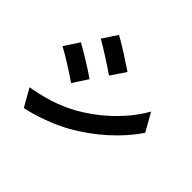

<svg xmlns="http://www.w3.org/2000/svg" viewBox="-180 -1051 1359 1359"><g transform="rotate(45 500.0 -371.0)"><path d="M309 -792 236 -682C302 -645 406 -577 462 -538L537 -649C484 -685 375 -756 309 -792ZM123 -82 198 50C287 34 430 -16 532 -74C696 -168 837 -295 930 -433L853 -569C773 -426 634 -289 464 -194C355 -134 235 -101 123 -82ZM155 -564 82 -453C149 -418 253 -350 310 -311L383 -423C332 -459 222 -528 155 -564Z"/></g></svg>

Font: Noto Sans JP
Style: Bold
Weight: 700
Designer: Ryoko NISHIZUKA 西塚涼子 (kana, bopomofo & ideographs); Paul D. Hunt (Latin, Greek & Cyrillic); Sandoll Communications 산돌커뮤니
Foundry: Adobe
Version: Version 2.004;hotconv 1.0.118;makeotfexe 2.5.65603